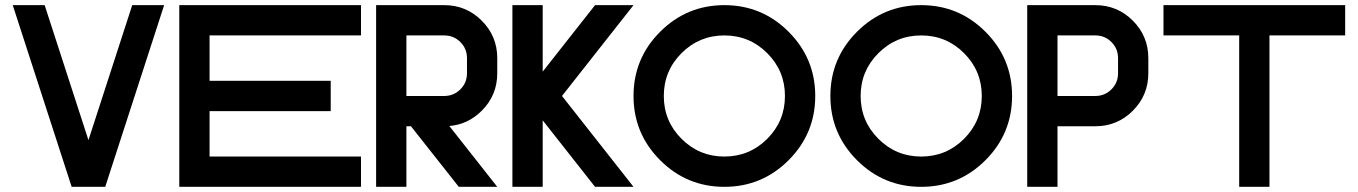

<svg xmlns="http://www.w3.org/2000/svg" viewBox="-20 -723 5255 743"><path d="M257.3 0 29.3 -703.1H152.8L322.3 -180.7L491.7 -703.1H615.2L387.2 0Z M1377 -703.1V-585.9H791V-410.2H1259.8V-293H791V-117.2H1377V0H673.8V-703.1Z M1699.2 -703.1Q1784.2 -703.1 1844.2 -643.1Q1904.3 -583 1904.3 -498V-439.5Q1904.3 -354.5 1844.2 -294.4Q1791 -241.2 1718.8 -235.4L1904.3 0H1755.4L1570.3 -234.4H1552.7V0H1435.5V-703.1ZM1787.1 -498Q1787.1 -534.7 1761.5 -560.3Q1735.8 -585.9 1699.2 -585.9H1552.7V-351.6H1699.2Q1735.8 -351.6 1761.5 -377.2Q1787.1 -402.8 1787.1 -439.5Z M2080.1 -257.3V0H1962.9V-703.1H2080.1V-445.8L2282.7 -703.1H2431.6L2154.8 -351.6L2431.6 0H2282.7Z M2783.2 0Q2637.7 0 2534.7 -103Q2431.6 -206.1 2431.6 -351.6Q2431.6 -497.1 2534.7 -600.1Q2637.7 -703.1 2783.2 -703.1Q2928.7 -703.1 3031.7 -600.1Q3134.8 -497.1 3134.8 -351.6Q3134.8 -206.1 3031.7 -103Q2928.7 0 2783.2 0ZM2783.2 -117.2Q2880.4 -117.2 2949 -185.8Q3017.6 -254.4 3017.6 -351.6Q3017.6 -448.7 2949 -517.3Q2880.4 -585.9 2783.2 -585.9Q2686 -585.9 2617.4 -517.3Q2548.8 -448.7 2548.8 -351.6Q2548.8 -254.4 2617.4 -185.8Q2686 -117.2 2783.2 -117.2Z M3544.9 0Q3399.4 0 3296.4 -103Q3193.4 -206.1 3193.4 -351.6Q3193.4 -497.1 3296.4 -600.1Q3399.4 -703.1 3544.9 -703.1Q3690.4 -703.1 3793.5 -600.1Q3896.5 -497.1 3896.5 -351.6Q3896.5 -206.1 3793.5 -103Q3690.4 0 3544.9 0ZM3544.9 -117.2Q3642.1 -117.2 3710.7 -185.8Q3779.3 -254.4 3779.3 -351.6Q3779.3 -448.7 3710.7 -517.3Q3642.1 -585.9 3544.9 -585.9Q3447.8 -585.9 3379.2 -517.3Q3310.5 -448.7 3310.5 -351.6Q3310.5 -254.4 3379.2 -185.8Q3447.8 -117.2 3544.9 -117.2Z M4218.8 -703.1Q4303.7 -703.1 4363.8 -643.1Q4423.8 -583 4423.8 -498V-439.5Q4423.8 -354.5 4363.8 -294.4Q4303.7 -234.4 4218.8 -234.4H4072.3V0H3955.1V-703.1ZM4306.6 -498Q4306.6 -534.7 4281 -560.3Q4255.4 -585.9 4218.8 -585.9H4072.3V-351.6H4218.8Q4255.4 -351.6 4281 -377.2Q4306.6 -402.8 4306.6 -439.5Z M5185.5 -703.1V-585.9H4892.6V0H4775.4V-585.9H4482.4V-703.1Z"/></svg>

Font: Gerhaus
Style: Regular
Weight: 400
Designer: GGBotNet
Foundry: GGBotNet
Version: 1.01